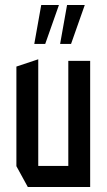

<svg xmlns="http://www.w3.org/2000/svg" viewBox="-20 -753 429 773"><path d="M92 0 46 -84V-485L133 -514H134V-85H255V-508H343V0ZM118 -576 146 -733H217V-732L162 -576ZM222 -576 250 -733H321V-732L266 -576Z"/></svg>

Font: Foldit Thin
Style: Regular
Weight: 400
Version: Version 1.003